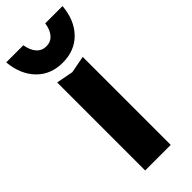

<svg xmlns="http://www.w3.org/2000/svg" viewBox="-298 -847 887 887"><g transform="rotate(-45 146.0 -403.5)"><path d="M-38 -807H74Q80 -770 98.5 -749Q117 -728 146 -728Q175 -728 193.5 -749Q212 -770 217 -807H330Q323 -722 274 -671.5Q225 -621 146 -621Q68 -621 19 -671.5Q-30 -722 -38 -807ZM63 -575 146 -559 230 -575V0H63Z"/></g></svg>

Font: Unbounded Medium
Style: Regular
Weight: 500
Designer: Luke Prowse, Jean-Baptiste Morizot, Fátima Lázaro, Florian Runge
Foundry: NaN
Version: Version 1.700